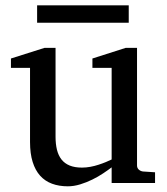

<svg xmlns="http://www.w3.org/2000/svg" viewBox="-20 -669 609 702"><path d="M388.2 0V-57.1Q375.5 -47.4 357.2 -35.2Q338.9 -22.9 317.6 -12.5Q296.4 -2 273.2 5.1Q250 12.2 228 12.2Q195.8 12.2 170.2 2.7Q144.5 -6.8 126.7 -26.6Q108.9 -46.4 99.4 -76.9Q89.8 -107.4 89.8 -149.9V-420.9H20V-455.1L143.1 -494.1H183.1V-168.9Q183.1 -142.6 188.2 -121.6Q193.4 -100.6 204.8 -85.9Q216.3 -71.3 234.9 -63.7Q253.4 -56.2 279.8 -56.2Q294.9 -56.2 310.5 -59.1Q326.2 -62 340.3 -66.7Q354.5 -71.3 366.9 -76.4Q379.4 -81.5 388.2 -85.9V-420.9H317.9V-455.1L439.9 -494.1H481V-64Q481 -54.7 487.5 -48.8Q494.1 -43 502.9 -42L546.9 -39.1V0ZM115.7 -585.9V-649.4H450.7V-585.9Z"/></svg>

Font: Charis SIL Phon
Style: Regular
Weight: 400
Foundry: SIL International
Version: Version 5.000